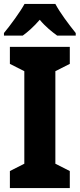

<svg xmlns="http://www.w3.org/2000/svg" viewBox="-23 -1002 403 971"><path d="M257 -982H101C80 -943 28 -872 -3 -835V-822H92C116 -839 148 -867 178 -902C207 -867 240 -841 266 -822H360V-835C323 -881 281 -937 257 -982ZM330 -51V-137L257 -174V-642L330 -679V-765H27V-679L100 -642V-174L27 -137V-51Z"/></svg>

Font: Noto Sans Tamil UI Condensed ExtraBold
Style: Regular
Weight: 800
Width: 3
Designer: Jelle Bosma - Monotype Design Team
Foundry: Monotype Imaging Inc.
Version: Version 2.004